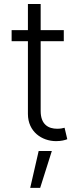

<svg xmlns="http://www.w3.org/2000/svg" viewBox="-20 -696 398 958"><path d="M298.3 -545.5H182.9V-676.1H119.3V-545.5H38V-490.4H119.3V-127.5C119.3 -38.4 189.6 8.2 259.6 8.2C285.9 8.2 303.6 3.2 315.7 -1.4L302.2 -58.6C293.3 -56.1 282 -53.6 265.3 -53.6C222.3 -53.6 182.9 -73.9 182.9 -142.4V-490.4H298.3ZM130.7 241.5H180.4L238.6 57.5H172.9Z"/></svg>

Font: Karasuma Gothic
Style: Light
Weight: 300
Designer: Rasmus Andersson / Ryoko Nishizuka
Foundry: rsms
Version: Version 1.00